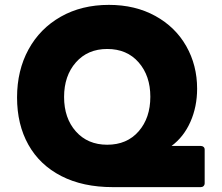

<svg xmlns="http://www.w3.org/2000/svg" viewBox="-20 -768 910 788"><path d="M443 0Q320 0 231.5 -45.5Q143 -91 96.5 -174Q50 -257 50 -368Q50 -479 97 -565Q144 -651 229.5 -699.5Q315 -748 427 -748Q535 -748 617.5 -702.5Q700 -657 744.5 -578.5Q789 -500 789 -404Q789 -330 761.5 -268Q734 -206 684 -169H804Q811 -169 815.5 -165Q820 -161 820 -154V-16Q820 -9 815.5 -4.5Q811 0 804 0ZM597 -371Q597 -457 549 -512Q501 -567 420 -567Q340 -567 291.5 -512Q243 -457 243 -370Q243 -283 291.5 -228.5Q340 -174 420 -174Q501 -174 549 -229Q597 -284 597 -371Z"/></svg>

Font: LINE Seed Sans TH App ExtraBold
Style: Regular
Weight: 800
Designer: Dalton Maag Ltd | Thai characters by Cadson Demak Co.,Ltd.
Foundry: Dalton Maag Ltd
Version: Version 1.003